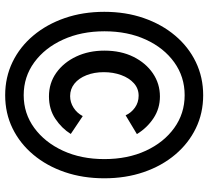

<svg xmlns="http://www.w3.org/2000/svg" viewBox="-51 -717 775 713"><g transform="rotate(90 336.5 -360.5)"><path d="M337.9 -154.8Q288.6 -154.8 250.2 -182.1Q211.9 -209.5 189.9 -256.1Q168 -302.7 168 -360.8Q168 -421.9 190.9 -468.3Q213.9 -514.6 252.4 -540.8Q291 -566.9 338.4 -566.9Q382.8 -566.9 418.7 -543.2Q454.6 -519.5 478 -481.4L408.2 -439.5Q398.9 -460.4 379.6 -474.1Q360.4 -487.8 335.4 -487.8Q308.6 -487.8 289.1 -470.2Q269.5 -452.6 258.8 -423.1Q248 -393.6 248 -358.4Q248 -322.8 259.3 -294.2Q270.5 -265.6 290.5 -249.5Q310.5 -233.4 336.9 -233.4Q359.9 -233.4 379.9 -246.1Q399.9 -258.8 411.1 -280.3L477.5 -235.8Q456.5 -202.1 421.1 -178.5Q385.7 -154.8 337.9 -154.8ZM333.5 7.8Q267.1 7.8 210.4 -19.5Q153.8 -46.9 112.1 -96.7Q70.3 -146.5 47.1 -213.6Q23.9 -280.8 23.9 -360.4Q23.9 -439.9 47.1 -506.8Q70.3 -573.7 112.1 -623.3Q153.8 -672.9 210.4 -700.2Q267.1 -727.5 333.5 -727.5Q400.4 -727.5 456.5 -700.2Q512.7 -672.9 554.4 -623.3Q596.2 -573.7 619.1 -506.8Q642.1 -439.9 642.1 -360.4Q642.1 -280.8 619.1 -213.6Q596.2 -146.5 554.4 -96.7Q512.7 -46.9 456.5 -19.5Q400.4 7.8 333.5 7.8ZM333.5 -61Q401.4 -61 455.1 -100.3Q508.8 -139.6 539.8 -207Q570.8 -274.4 570.8 -360.4Q570.8 -447.3 539.8 -514.4Q508.8 -581.5 455.1 -620.1Q401.4 -658.7 333.5 -658.7Q265.1 -658.7 211.4 -620.1Q157.7 -581.5 127 -514.4Q96.2 -447.3 96.2 -360.8Q96.2 -274.9 127 -207.3Q157.7 -139.6 211.4 -100.3Q265.1 -61 333.5 -61Z"/></g></svg>

Font: Reddit Sans Condensed SemiBold
Style: Regular
Weight: 600
Designer: Stephen Hutchings
Foundry: Reddit
Version: Version 1.014